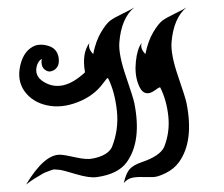

<svg xmlns="http://www.w3.org/2000/svg" viewBox="-20 -475 600 515"><path d="M480 -455Q445 -426 440 -360Q438 -328 457.5 -271Q477 -214 480 -200Q501 -97 460 -40Q447 -22 425 -11Q403 0 390 0Q377 0 366 0Q350 -1 336 1.5Q322 4 312 16Q318 -10 327.5 -21Q337 -32 360 -40Q408 -56 420 -80Q436 -120 431.5 -163Q427 -206 410 -240Q409 -243 396 -233Q364 -210 350 -252Q341 -277 344.5 -310.5Q348 -344 360 -360Q355 -345 370 -330Q377 -365 391 -388.5Q405 -412 416 -420Q427 -428 450 -439Q473 -450 480 -455ZM340 -455Q305 -426 300 -360Q298 -328 317.5 -271Q337 -214 340 -200Q361 -97 320 -40Q297 -8 240 0Q220 3 183.5 -8Q147 -19 139 -19.5Q131 -20 127 -20.5Q123 -21 114.5 -17.5Q106 -14 101.5 -12.5Q97 -11 88.5 -5.5Q80 0 73.5 3.5Q67 7 50 20Q98 -60 140 -60Q152 -60 182.5 -53Q213 -46 230 -50Q269 -58 280 -80Q299 -127 293.5 -178Q288 -229 270 -265Q269 -267 265.5 -263Q262 -259 256 -251Q232 -218 188.5 -201Q145 -184 106 -192.5Q67 -201 46 -230Q25 -259 34.5 -300Q44 -341 75 -353Q88 -357 104 -353.5Q120 -350 128 -341Q136 -332 137.5 -318.5Q139 -305 134.5 -297Q130 -289 122 -285.5Q114 -282 108 -284Q88 -291 92 -317Q83 -312 79 -299Q71 -271 98 -255Q148 -225 208 -281Q199 -332 220 -360Q215 -345 230 -330Q237 -365 251 -388.5Q265 -412 276 -420Q287 -428 310 -439Q333 -450 340 -455Z"/></svg>

Font: SOV_mook
Style: Book
Weight: 400
Version: Version 1.00